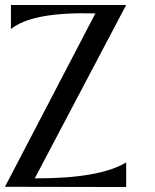

<svg xmlns="http://www.w3.org/2000/svg" viewBox="-20 -752 625 773"><path d="M24 -732H488L120 -34C293.3 -33.3 416 -54.7 488 -98V1L0 0L364 -698C194.7 -702.7 81.3 -681.7 24 -635Z"/></svg>

Font: Neocyr
Style: Regular
Weight: 400
Designer: Viktar Palstsiuk <vipals@gmail.com>
Version: 1.00